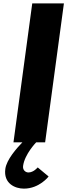

<svg xmlns="http://www.w3.org/2000/svg" viewBox="-20 -845 400 1140"><path d="M359.5 -825H171.5L60 0H113C78.1 36 19.1 103 11.6 158C-0.1 245 69.8 275 121.8 275C213.8 275 268.6 203 268.6 203L203.9 149C203.9 149 179.8 179 148.8 179C131.8 179 113.7 165 117.1 140C126.5 70 195 0 195 0H248Z"/></svg>

Font: Hussar Techniczny
Style: Bold 
Weight: 700
Foundry: Cannot Into Space Fonts
Version: Version 0.77